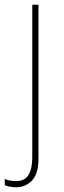

<svg xmlns="http://www.w3.org/2000/svg" viewBox="-52 -548 268 809"><path d="M17 241Q1 241 -11 238.5Q-23 236 -32 232V206Q-21 211 -8.5 213Q4 215 17 215Q52 215 68 189Q84 163 84 116V-528H110V122Q110 185 82.5 213Q55 241 17 241Z"/></svg>

Font: Noto Sans Kannada SemiCondensed Thin
Style: Regular
Weight: 100
Width: 4
Designer: Jelle Bosma - Monotype Design Team
Foundry: Monotype Imaging Inc.
Version: Version 2.005; ttfautohint (v1.8.4.7-5d5b)